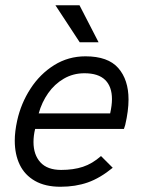

<svg xmlns="http://www.w3.org/2000/svg" viewBox="-20 -710 547 736"><path d="M36.6 -170.9Q36.6 -205.6 45.9 -248Q60.5 -314 96.9 -370.1Q133.3 -426.3 187.5 -460.2Q241.7 -494.1 307.6 -494.1Q394 -494.1 433.3 -449.2Q472.7 -404.3 472.7 -328.6Q472.7 -285.6 460 -231L455.1 -215.8H114.7Q108.4 -190.4 108.4 -165.5Q108.4 -116.7 135 -87.6Q161.6 -58.6 214.4 -58.6Q261.7 -58.6 297.9 -70.6Q334 -82.5 367.2 -111.8L412.1 -66.9Q363.8 -27.3 316.7 -10.7Q269.5 5.9 211.9 5.9Q153.3 5.9 114 -16.6Q74.7 -39.1 55.7 -78.6Q36.6 -118.2 36.6 -170.9ZM402.3 -275.4Q409.2 -306.6 409.2 -330.1Q409.2 -377.9 383.1 -403.6Q356.9 -429.2 303.7 -429.2Q260.3 -429.2 224.6 -408.4Q189 -387.7 164.6 -352.8Q140.1 -317.9 128.4 -275.4ZM285.6 -547.9 192.4 -689.9H284.7L357.9 -547.9Z"/></svg>

Font: Acari Sans
Style: Italic
Weight: 400
Italic angle: -13°
Designer: Alfredo Marco Pradil and Stefan Peev
Foundry: Hanken Design Co.
Version: Version 1.045;January 11, 2019;FontCreator 11.5.0.2425 64-bi